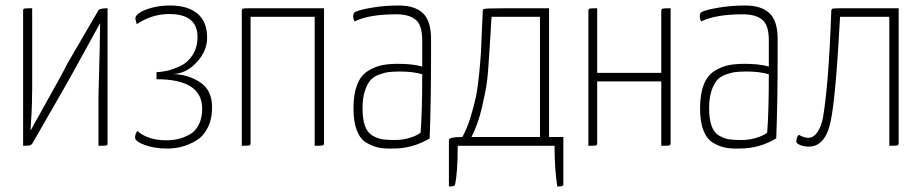

<svg xmlns="http://www.w3.org/2000/svg" viewBox="-20 -530 3351 698"><path d="M337 -491Q340 -500 371 -500V-8Q371 -2 366 -1Q361 0 338 0V-183Q338 -184 339.5 -237Q341 -290 342.5 -355Q344 -420 344 -446Q214 -209 210 -204L98 -9Q94 -3 88.5 -1.5Q83 0 64 0V-492Q64 -498 70 -499Q76 -500 97 -500V-207Q97 -181 96 -150Q95 -119 93 -91Q91 -63 91 -55Q222 -289 225 -299Z M609 -261Q665 -259 708 -230.5Q751 -202 751 -140Q751 -97 735 -65.5Q719 -34 692.5 -18.5Q666 -3 640.5 3.5Q615 10 588 10Q541 10 506 -3Q471 -16 471 -30Q471 -42 479 -54Q518 -20 584 -20Q607 -20 627 -24.5Q647 -29 668.5 -40.5Q690 -52 702.5 -76.5Q715 -101 715 -135Q715 -242 549 -242V-268Q567 -268 588.5 -273Q610 -278 636.5 -290.5Q663 -303 680.5 -330.5Q698 -358 698 -396Q698 -479 595 -479Q532 -479 477 -442Q472 -460 472 -464Q472 -472 486 -482.5Q500 -493 530.5 -501.5Q561 -510 598 -510Q663 -510 698 -480.5Q733 -451 733 -393Q733 -344 694.5 -303Q656 -262 609 -261Z M1158 -11Q1158 -3 1154 -1.5Q1150 0 1124 0V-469H891V-11Q891 -3 887.5 -1.5Q884 0 859 0V-489Q859 -497 862.5 -498.5Q866 -500 891 -500H1158Z M1264 -470Q1264 -482 1270 -486Q1288 -495 1334 -502.5Q1380 -510 1429 -510Q1488 -510 1517.5 -482Q1547 -454 1547 -389V-325Q1547 -160 1542 -27Q1481 10 1409 10Q1378 11 1356 6.5Q1334 2 1311.5 -11.5Q1289 -25 1277 -56.5Q1265 -88 1265 -136Q1265 -187 1278 -221Q1291 -255 1316 -271Q1341 -287 1366.5 -292.5Q1392 -298 1426 -298Q1481 -298 1515 -288V-383Q1515 -439 1491 -458.5Q1467 -478 1421 -478Q1321 -478 1269 -452Q1264 -461 1264 -470ZM1515 -260Q1481 -270 1435 -270Q1410 -270 1393.5 -268Q1377 -266 1357 -258.5Q1337 -251 1325.5 -237Q1314 -223 1306 -198Q1298 -173 1298 -137Q1298 -97 1307 -72Q1316 -47 1335 -36.5Q1354 -26 1370.5 -23.5Q1387 -21 1416 -21Q1445 -21 1471.5 -29.5Q1498 -38 1509 -48Q1515 -123 1515 -260Z M1612 148Q1633 148 1634 142Q1644 99 1644 0H1996Q1996 84 2006 148Q2028 148 2028 142V-32H1976V-500H1820Q1743 -500 1738 -497Q1735 -495 1735 -489Q1734 -475 1732 -421Q1730 -367 1728.5 -340.5Q1727 -314 1722 -262.5Q1717 -211 1710 -177.5Q1703 -144 1690.5 -103.5Q1678 -63 1661 -32Q1612 -32 1612 -21ZM1943 -32H1694Q1718 -79 1732 -139Q1746 -199 1750.5 -234Q1755 -269 1760 -355.5Q1765 -442 1767 -469H1943Z M2418 -11Q2418 -3 2414 -1.5Q2410 0 2384 0V-234H2151V-11Q2151 -3 2147.5 -1.5Q2144 0 2119 0V-489Q2119 -497 2122.5 -498.5Q2126 -500 2151 -500V-265H2384V-489Q2384 -497 2388 -498.5Q2392 -500 2418 -500Z M2524 -470Q2524 -482 2530 -486Q2548 -495 2594 -502.5Q2640 -510 2689 -510Q2748 -510 2777.5 -482Q2807 -454 2807 -389V-325Q2807 -160 2802 -27Q2741 10 2669 10Q2638 11 2616 6.5Q2594 2 2571.5 -11.5Q2549 -25 2537 -56.5Q2525 -88 2525 -136Q2525 -187 2538 -221Q2551 -255 2576 -271Q2601 -287 2626.5 -292.5Q2652 -298 2686 -298Q2741 -298 2775 -288V-383Q2775 -439 2751 -458.5Q2727 -478 2681 -478Q2581 -478 2529 -452Q2524 -461 2524 -470ZM2775 -260Q2741 -270 2695 -270Q2670 -270 2653.5 -268Q2637 -266 2617 -258.5Q2597 -251 2585.5 -237Q2574 -223 2566 -198Q2558 -173 2558 -137Q2558 -97 2567 -72Q2576 -47 2595 -36.5Q2614 -26 2630.5 -23.5Q2647 -21 2676 -21Q2705 -21 2731.5 -29.5Q2758 -38 2769 -48Q2775 -123 2775 -260Z M2920 3Q2904 3 2889.5 -2.5Q2875 -8 2875 -15Q2875 -31 2884 -40Q2903 -29 2918 -29Q2938 -29 2952 -50Q2966 -71 2972 -103Q2993 -229 3002 -489Q3002 -498 3008.5 -499Q3015 -500 3051 -500Q3073 -500 3087 -500H3247V-11Q3247 -3 3243 -1.5Q3239 0 3213 0V-469H3034Q3018 -173 3000 -90Q2981 3 2920 3Z"/></svg>

Font: Yanone Kaffeesatz Thin
Style: Regular
Weight: 250
Designer: Yanone (Cyrillic: Daniel Pouzeot)
Foundry: Yanone
Version: Version 1.003;PS 001.003;hotconv 1.0.88;makeotf.lib2.5.64775